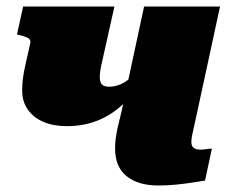

<svg xmlns="http://www.w3.org/2000/svg" viewBox="-20 -563 702 589"><path d="M293 -373Q289 -356 287.5 -345Q286 -334 286 -326Q286 -318 288.5 -311Q291 -304 297.5 -300.5Q304 -297 315 -297Q333 -297 350 -304.5Q367 -312 383.5 -327Q400 -342 414 -365L420 -326Q393 -277 357.5 -243.5Q322 -210 279 -193Q236 -176 185 -176Q144 -176 113.5 -189Q83 -202 65.5 -226.5Q48 -251 48 -286Q48 -301 50 -320Q52 -339 59 -369L73 -431Q74 -438 71 -442Q68 -446 60.5 -449Q53 -452 41 -455L32 -457L51 -543H331ZM567 -128Q567 -115 574 -109.5Q581 -104 595 -104Q603 -104 609 -105Q615 -106 620.5 -106.5Q626 -107 630 -107L609 -9Q590 -6 567 -2.5Q544 1 518.5 3.5Q493 6 465 6Q404 6 368.5 -22.5Q333 -51 333 -108Q333 -123 335 -138.5Q337 -154 341.5 -174Q346 -194 353 -222L422 -543H655L586 -224Q581 -200 576.5 -180.5Q572 -161 569.5 -148.5Q567 -136 567 -128Z"/></svg>

Font: Roboto Serif Black
Style: Italic
Weight: 900
Italic angle: -10°
Version: Version 1.008